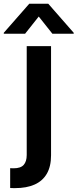

<svg xmlns="http://www.w3.org/2000/svg" viewBox="-75 -789 409 1014"><path d="M66.1 -545.5H194.6V31.2Q194.6 90.2 172.2 128.6Q149.9 166.9 107.6 185.7Q65.3 204.5 5 204.5Q-2.1 204.5 -8.2 204.4Q-14.2 204.2 -21.3 203.8V99.1Q-16 99.4 -11.7 99.6Q-7.5 99.8 -2.8 99.8Q34.1 99.8 50.1 81.9Q66.1 63.9 66.1 29.5ZM201.7 -610.8 129.6 -701.7 57.5 -610.8H-55V-615.8L79.5 -769.2H180L314.3 -615.8V-610.8Z"/></svg>

Font: InterMG SemiBold
Style: Regular
Weight: 600
Designer: Rasmus Andersson
Foundry: rsms
Version: Version 3.019;December 26, 2023;FontCreator 15.0.0.2955 64-b